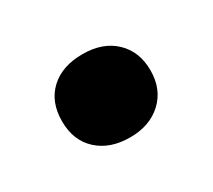

<svg xmlns="http://www.w3.org/2000/svg" viewBox="-51 -238 364 328"><g transform="rotate(-30 131.0 -74.0)"><path d="M131 7.5Q91.5 7.5 67.5 -14.5Q43.5 -36.5 43.5 -74.5Q43.5 -112.5 67 -134.5Q90.5 -156.5 131 -156.5Q171 -156.5 194.5 -134Q218 -111.5 218 -74.5Q218 -37.5 194 -15Q170 7.5 131 7.5Z"/></g></svg>

Font: Encode Sans SC Condensed Thin SemiBold
Style: Regular
Weight: 600
Version: Version 3.002